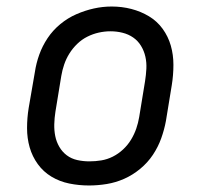

<svg xmlns="http://www.w3.org/2000/svg" viewBox="-20 -561 640 589"><path d="M253 8Q222 8 192.5 2Q163 -4 138 -19Q113 -34 96 -57.5Q79 -81 71 -109Q63 -137 63 -168Q63 -199 68 -230L87 -340Q91 -367 100.5 -393.5Q110 -420 126 -444Q142 -468 165 -487Q188 -506 214.5 -517.5Q241 -529 268 -535Q295 -541 323 -541Q354 -541 383 -533.5Q412 -526 437 -511Q462 -496 479 -472.5Q496 -449 504 -421Q512 -393 512 -362Q512 -331 507 -300L489 -190Q484 -163 474.5 -136.5Q465 -110 449 -86Q433 -62 410 -43Q387 -24 361 -12.5Q335 -1 307.5 3.5Q280 8 253 8ZM254 -66Q273 -66 291 -69Q309 -72 326 -80.5Q343 -89 357.5 -102.5Q372 -116 382 -132.5Q392 -149 398 -166.5Q404 -184 407 -202L425 -312Q428 -331 429 -350Q430 -369 426 -387Q422 -405 412.5 -420.5Q403 -436 388.5 -446Q374 -456 356 -460.5Q338 -465 319 -465Q301 -465 283 -461Q265 -457 248 -448.5Q231 -440 217 -426.5Q203 -413 193 -397Q183 -381 177 -363.5Q171 -346 168 -328L150 -218Q147 -199 146.5 -180Q146 -161 149.5 -143.5Q153 -126 162 -110.5Q171 -95 185 -84.5Q199 -74 217 -70Q235 -66 254 -66Z"/></svg>

Font: Iosevka Curly Slab Extended
Style: Italic
Weight: 400
Width: 7
Italic angle: -9°
Monospace: yes
Designer: Belleve Invis
Foundry: Belleve Invis
Version: Version 11.1.0; ttfautohint (v1.8.3)